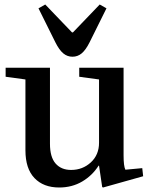

<svg xmlns="http://www.w3.org/2000/svg" viewBox="-20 -823 656 853"><path d="M420 -470 332 -482V-522H529V-133Q529 -85 537 -69L612 -76L616 -40L438 10L434 8L420 -87H418Q390 -43 345 -16.5Q300 10 243 10Q173 10 133 -32Q93 -74 93 -155V-470L5 -482V-522H202V-184Q202 -125 227 -96.5Q252 -68 296 -68Q347 -68 383.5 -101.5Q420 -135 420 -189ZM151 -786 181 -803 300 -679H304L423 -803L453 -786L378 -635Q361 -601 343 -586Q325 -571 302 -571Q279 -571 261 -586Q243 -601 226 -635Z"/></svg>

Font: Minipax
Style: Bold
Weight: 500
Designer: Raphaël Ronot, Igor Stepanchenko (Cyrillic)
Foundry: steppetype
Version: Version 1.002